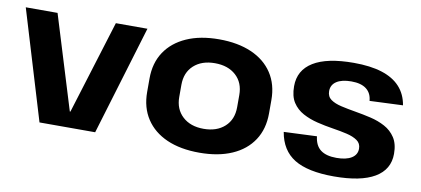

<svg xmlns="http://www.w3.org/2000/svg" viewBox="-57 -738 2047 934"><g transform="rotate(10 966.5 -270.5)"><path d="M7 -540H164L306 -78H309L452 -540H608L445 0H170Z M961 10Q867 10 800 -19.5Q733 -49 696.5 -104.5Q660 -160 660 -237V-303Q660 -380 696.5 -435Q733 -490 800.5 -520Q868 -550 961 -550Q1054 -550 1121.5 -520.5Q1189 -491 1225.5 -435.5Q1262 -380 1262 -303V-237Q1262 -160 1225.5 -104.5Q1189 -49 1121.5 -19.5Q1054 10 961 10ZM961 -108Q1026 -108 1065 -143.5Q1104 -179 1104 -240V-300Q1104 -361 1065 -396.5Q1026 -432 961 -432Q896 -432 857 -396.5Q818 -361 818 -300V-240Q818 -180 857 -144Q896 -108 961 -108Z M1625 10Q1496 10 1429.5 -31Q1363 -72 1348 -161L1511 -168Q1516 -123 1543.5 -102Q1571 -81 1622 -81Q1670 -81 1696.5 -97.5Q1723 -114 1723 -144Q1723 -170 1703 -184Q1683 -198 1651 -205.5Q1619 -213 1580 -219Q1541 -225 1502 -234.5Q1463 -244 1430.5 -261.5Q1398 -279 1378.5 -309Q1359 -339 1359 -389Q1359 -468 1426.5 -509.5Q1494 -551 1626 -551Q1708 -551 1765 -533Q1822 -515 1855 -479Q1888 -443 1897 -389L1733 -382Q1730 -420 1704 -440Q1678 -460 1630 -460Q1583 -460 1557 -443Q1531 -426 1531 -395Q1531 -368 1550.5 -354Q1570 -340 1602.5 -332.5Q1635 -325 1674 -318.5Q1713 -312 1751.5 -303Q1790 -294 1822.5 -276.5Q1855 -259 1875 -228.5Q1895 -198 1895 -149Q1895 -71 1826.5 -30.5Q1758 10 1625 10Z"/></g></svg>

Font: Pathway Extreme
Style: Bold
Weight: 700
Designer: Eduardo Rodriguez Tunni
Foundry: Eduardo Rodriguez Tunni
Version: Version 1.001;gftools[0.9.26]